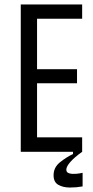

<svg xmlns="http://www.w3.org/2000/svg" viewBox="-20 -680 417 860"><path d="M73 0V-660H348V-596H146V-370H325V-307H146V-65H348V0ZM350 155Q323 160 293 160Q263 160 241.5 148Q220 136 220 105Q220 70 248.5 47Q277 24 307 10V-4H348V0Q314 24 295.5 45Q277 66 277 80Q277 93 290.5 96.5Q304 100 321 98.5Q338 97 350 94Z"/></svg>

Font: Bricolage Grotesque 12pt Condensed Light
Style: Regular
Weight: 300
Width: 3
Designer: Mathieu Triay
Foundry: Atelier Triay
Version: Version 1.001; ttfautohint (v1.8.4.7-5d5b);gftools[0.9.33.de